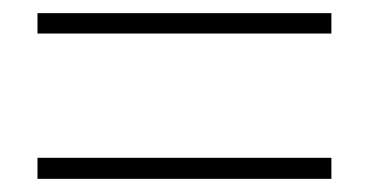

<svg xmlns="http://www.w3.org/2000/svg" viewBox="-20 -509 561 292"><path d="M37 -458H484V-489H37ZM37 -237H484V-269H37Z"/></svg>

Font: Source Han Sans JP VF
Style: Regular
Weight: 250
Designer: Ryoko NISHIZUKA 西塚涼子 (kana, bopomofo & ideographs); Paul D. Hunt (Latin, Greek & Cyrillic); Sandoll Communications 산돌커뮤니
Foundry: Adobe
Version: Version 2.004;hotconv 1.0.118;makeotfexe 2.5.65603